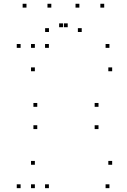

<svg xmlns="http://www.w3.org/2000/svg" viewBox="-20 -969 660 999"><path d="M234.4 -720V-740H214.4V-720ZM87.2 -720V-740H67.2V-720ZM87.2 10V-10H67.2V10ZM234.4 10V-10H214.4V10ZM161.4 -111.7V-131.7H141.4V-111.7ZM161.4 10V-10H141.4V10ZM549.4 10V-10H529.4V10ZM563.6 -111.7V-131.7H543.6V-111.7ZM173.9 -413.2V-433.2H153.9V-413.2ZM173.9 -297.4V-317.4H153.9V-297.4ZM492.5 -297.4V-317.4H472.5V-297.4ZM492.5 -413.2V-433.2H472.5V-413.2ZM549.4 -720V-740H529.4V-720ZM161.4 -720V-740H141.4V-720ZM161.4 -598.3V-618.3H141.4V-598.3ZM563.6 -598.3V-618.3H543.6V-598.3ZM247 -929.4V-949.4H227V-929.4ZM332.3 -827.4V-847.4H312.3V-827.4ZM307.7 -827.4V-847.4H287.7V-827.4ZM393 -929.4V-949.4H373V-929.4ZM522.2 -929.4V-949.4H502.2V-929.4ZM405.2 -802.5V-822.5H385.2V-802.5ZM234.8 -802.5V-822.5H214.8V-802.5ZM117.8 -929.4V-949.4H97.8V-929.4Z"/></svg>

Font: Monaspace Argon Dots Var
Style: Regular
Weight: 400
Designer: Riley Cran and the Lettermatic Team
Version: Version 1.100 (Monaspace Argon Dots)